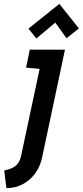

<svg xmlns="http://www.w3.org/2000/svg" viewBox="-20 -757 428 993"><path d="M388 -610 287 -737 127 -609 168 -558 266 -640 324 -559ZM197 61 316 -500H134L115 -407L185 -401L89 50Q83 75 71.5 89.5Q60 104 42.5 112Q25 120 2 125L13 216Q59 216 97 196Q135 176 161 141Q187 106 197 61Z"/></svg>

Font: Advent Pro
Style: Italic
Weight: 400
Italic angle: -12°
Designer: VivaRado, Andreas Kalpakidis
Foundry: VivaRado, Andreas Kalpakidis
Version: Version 3.000